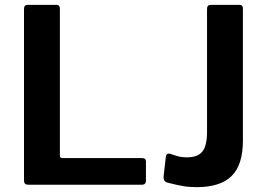

<svg xmlns="http://www.w3.org/2000/svg" viewBox="-20 -762 1096 792"><path d="M94 -742C84 -742 79 -736.3 79 -725V-18C79 -12 80.3 -7.5 83 -4.5C85.7 -1.5 90.7 0 98 0H565C571 0 575.3 -1.5 578 -4.5C580.7 -7.5 582 -11 582 -15V-96C582 -105.3 576.7 -110 566 -110H238C234 -110 231.2 -110.8 229.5 -112.5C227.8 -114.2 227 -117.3 227 -122V-726C227 -736.7 222.3 -742 213 -742ZM935.5 -36C966.5 -66.7 982 -115.3 982 -182V-726C982 -736.7 977.3 -742 968 -742H849C839 -742 834 -736.3 834 -725V-218C834 -179.3 827.5 -152.2 814.5 -136.5C801.5 -120.8 780.7 -113 752 -113C734.7 -113 719.5 -115.2 706.5 -119.5L681 -128C671 -130 665.3 -125.3 664 -114L655 -36C654.3 -27.3 655.5 -20.8 658.5 -16.5C661.5 -12.2 666.7 -9.3 674 -8C696.7 -2 716.7 2.5 734 5.5C751.3 8.5 770.3 10 791 10C856.3 10 904.5 -5.3 935.5 -36Z"/></svg>

Font: Libre Franklin SemiBold
Style: Regular
Weight: 600
Designer: Pablo Impallari, Rodrigo Fuenzalida
Foundry: Impallari Type
Version: Version 1.002; ttfautohint (v1.5)